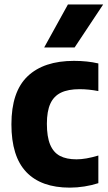

<svg xmlns="http://www.w3.org/2000/svg" viewBox="-20 -828 481 858"><path d="M31 -272.5Q31 -418 103.2 -487Q175.5 -556 310.5 -556Q370.5 -556 419.5 -544.5V-421Q376 -429.5 336 -429.5Q284.5 -429.5 252.5 -414Q220.5 -398.5 205 -364.8Q189.5 -331 189.5 -275Q189.5 -216.5 204.2 -181.5Q219 -146.5 248 -131.2Q277 -116 322 -116Q363.5 -116 419.5 -133V-9.5Q390.5 0 357.5 5.2Q324.5 10.5 292 10.5Q164 10.5 97.5 -59.2Q31 -129 31 -272.5ZM177.5 -616 283.5 -808H441L313.5 -616Z"/></svg>

Font: Encode Sans Semi Condensed
Style: Bold
Weight: 700
Width: 4
Designer: Multiple Designers
Foundry: Impallari Type
Version: Version 2.000